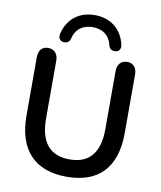

<svg xmlns="http://www.w3.org/2000/svg" viewBox="-97 -980 897 1068"><g transform="rotate(10 351.5 -446.5)"><path d="M352 10C534 10 629 -92 629 -286V-616C629 -653 610 -678 575 -678C539 -678 519 -653 519 -616V-288C519 -154 462 -88 352 -88C242 -88 184 -154 184 -288V-616C184 -653 164 -678 128 -678C92 -678 74 -653 74 -616V-286C74 -92 173 10 352 10ZM205 -725C229 -722 240 -736 244 -751C258 -813 304 -835 352 -835C400 -835 446 -813 460 -751C464 -736 475 -722 499 -725C517 -726 531 -742 525 -767C504 -857 436 -903 352 -903C268 -903 200 -857 179 -767C173 -742 187 -726 205 -725Z"/></g></svg>

Font: SN Pro Medium
Style: Regular
Weight: 500
Designer: Tobias Whetton
Foundry: Supernotes
Version: Version 1.003;Glyphs 3.3 (3324)